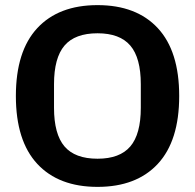

<svg xmlns="http://www.w3.org/2000/svg" viewBox="-20 -720 762 750"><path d="M361 10Q209 10 125.5 -80Q42 -170 42 -345Q42 -520 125.5 -610Q209 -700 361 -700Q513 -700 596.5 -610Q680 -520 680 -345Q680 -170 596.5 -80Q513 10 361 10ZM361 -100Q448 -100 489 -148Q530 -196 530 -299V-391Q530 -494 489 -542Q448 -590 361 -590Q273 -590 232 -542Q191 -494 191 -391V-299Q191 -196 232 -148Q273 -100 361 -100Z"/></svg>

Font: Mozilla Text ExtraLight
Style: Regular
Weight: 200
Designer: Studio DRAMA
Foundry: Studio DRAMA
Version: Version 1.000